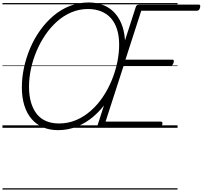

<svg xmlns="http://www.w3.org/2000/svg" viewBox="-20 -1035 1642 1555"><path d="M450 19Q382 19 328 -4Q274 -27 235.5 -72Q197 -117 177 -181.5Q157 -246 157 -328Q157 -405 174 -485.5Q191 -566 223.5 -643Q256 -720 303.5 -787Q351 -854 411 -905.5Q471 -957 543.5 -986Q616 -1015 699 -1015Q767 -1015 822 -991.5Q877 -968 915 -923.5Q953 -879 973 -816.5Q993 -754 993 -677Q993 -602 976.5 -521Q960 -440 927 -362Q894 -284 847 -215Q800 -146 739.5 -93.5Q679 -41 606 -11Q533 19 450 19ZM458 -35Q532 -35 596.5 -62.5Q661 -90 715.5 -138Q770 -186 812.5 -249Q855 -312 884.5 -383.5Q914 -455 929.5 -529Q945 -603 945 -673Q945 -743 928 -797Q911 -851 878.5 -887.5Q846 -924 799 -943Q752 -962 693 -962Q622 -962 559 -935.5Q496 -909 443 -862Q390 -815 348 -753.5Q306 -692 276 -621Q246 -550 230.5 -476.5Q215 -403 215 -333Q215 -260 231.5 -204.5Q248 -149 278.5 -111Q309 -73 354.5 -54Q400 -35 458 -35ZM794 0Q780 0 774 -5.5Q768 -11 771 -23L1080 -979Q1083 -988 1089.5 -993Q1096 -998 1111 -998H1588Q1599 -998 1601 -991.5Q1603 -985 1600 -973Q1597 -960 1590.5 -954Q1584 -948 1574 -948H1124L996 -552H1374Q1385 -552 1387 -546Q1389 -540 1386 -528Q1382 -514 1375.5 -508Q1369 -502 1360 -502H981L835 -50H1282Q1292 -50 1294.5 -44Q1297 -38 1294 -25Q1290 -12 1283.5 -6Q1277 0 1268 0ZM0 490H1418V500H0ZM0 -20H1418V0H0ZM0 -505H1418V-500H0ZM0 -1010H1418V-1000H0Z"/></svg>

Font: Playwrite NZ Guides
Style: Regular
Weight: 400
Designer: Veronika Burian, José Scaglione
Foundry: TypeTogether
Version: Version 1.003